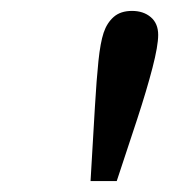

<svg xmlns="http://www.w3.org/2000/svg" viewBox="-20 -755 310 352"><path d="M222 -735Q243 -735 256.5 -723.5Q270 -712 270 -691Q270 -671 259.5 -630.5Q249 -590 231.5 -536.5Q214 -483 194 -423H146L154 -559Q157 -610 160.5 -643.5Q164 -677 170 -695Q176 -713 188.5 -724Q201 -735 222 -735Z"/></svg>

Font: Source Serif 4 Caption
Style: Italic
Weight: 400
Italic angle: -12°
Designer: Frank Grießhammer
Foundry: Adobe Systems Incorporated
Version: Version 4.004;hotconv 1.0.117;makeotfexe 2.5.65602